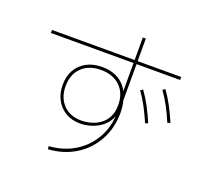

<svg xmlns="http://www.w3.org/2000/svg" viewBox="-143 -991 1285 1201"><g transform="rotate(20 500.0 -390.0)"><path d="M289 20Q387 13 461.5 -33.5Q536 -80 578 -156.5Q620 -233 620 -330V-353L629 -348Q625 -301 604 -269Q583 -237 552.5 -217.5Q522 -198 488.5 -189Q455 -180 425 -180Q370 -180 328.5 -204Q287 -228 263.5 -271Q240 -314 240 -370Q240 -428 264 -470.5Q288 -513 332 -536.5Q376 -560 435 -560Q509 -560 559 -523.5Q609 -487 624 -423H610V-820H630V-390L626 -422Q633 -400 636.5 -376.5Q640 -353 640 -330Q640 -228 595.5 -146.5Q551 -65 472.5 -16Q394 33 291 40ZM425 -200Q455 -200 487.5 -208.5Q520 -217 548 -237Q576 -257 593 -289.5Q610 -322 610 -370Q610 -448 562.5 -494Q515 -540 435 -540Q355 -540 307.5 -494Q260 -448 260 -370Q260 -293 305 -246.5Q350 -200 425 -200ZM60 -650V-670H920V-650ZM937 -370Q912 -428 888.5 -471.5Q865 -515 837 -554L853 -565Q884 -522 908 -476.5Q932 -431 955 -378ZM807 -320Q782 -378 758.5 -421.5Q735 -465 707 -504L723 -515Q754 -472 778 -426.5Q802 -381 825 -328Z"/></g></svg>

Font: M PLUS 1 Code Thin
Style: Regular
Weight: 250
Designer: Coji Morishita
Foundry: UNDERFOREST DESIGN
Version: Version 1.002